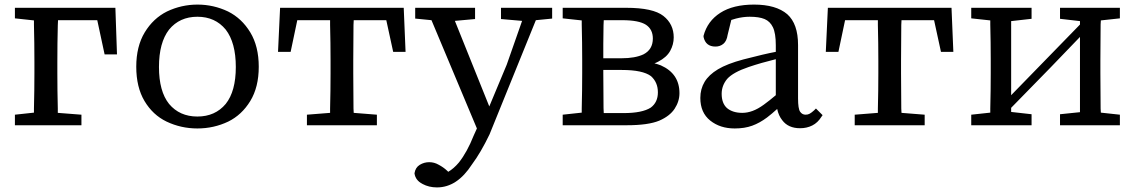

<svg xmlns="http://www.w3.org/2000/svg" viewBox="-20 -546 4948 837"><path d="M230 -275V-227Q230 -151 232 -73V-54L335 -46V-36V0H45V-46L128 -55V-73Q130 -152 130 -228V-276Q130 -359 128 -438V-457L45 -466V-476V-512H483L490 -309H436L404 -458H233Q232 -448 232 -436Q230 -358 230 -275Z M717 -417Q673 -360 673 -254Q673 -148 717 -93Q763 -38 840.5 -38Q918 -38 964 -93Q1008 -148 1008 -254Q1008 -360 964 -417Q918 -473 840.5 -473Q763 -473 717 -417ZM708 -496Q771 -526 841 -526Q911 -526 974 -496Q1034 -466 1071 -405Q1108 -344 1108 -255Q1108 -166 1071 -105.5Q1034 -45 975 -16Q912 14 840.5 14Q769 14 706 -16Q646 -45 610 -105.5Q574 -166 574 -255Q574 -344 611 -405Q648 -466 708 -496Z M1421 -227V-282Q1421 -359 1419 -437V-458H1276L1247 -320H1192L1201 -512H1740L1748 -320H1703H1694L1664 -458H1522Q1521 -448 1521 -437L1520 -282V-227L1521 -73Q1521 -63 1522 -54L1623 -46V0H1318V-46L1419 -54V-73Q1421 -151 1421 -227Z M1885 271Q1850 271 1822 256Q1791 240 1787 210V209Q1791 184 1810 172.5Q1829 161 1851 161Q1873 161 1892 172Q1913 183 1929 198L1934 203Q1958 189 1980 163Q2016 118 2045 45L2059 14L1861 -458L1790 -465V-475V-512H2051V-473V-463L1963 -455L2113 -82L2189 -264L2256 -455L2164 -463V-512H2387V-465L2316 -458L2114 40Q2076 119 2038 170Q2005 221 1967 246Q1929 271 1885 271Z M2610 -354V-292H2689Q2749 -292 2785 -309Q2826 -330 2826 -378Q2826 -418 2796 -438Q2765 -458 2692 -458H2612Q2612 -448 2611 -436Q2611 -398 2610 -354ZM2612 -53H2698Q2780 -53 2817 -77Q2848 -100 2848 -143.5Q2848 -187 2818 -214Q2782 -241 2691 -241H2610V-228Q2610 -196 2610.5 -155Q2611 -114 2611 -75Q2612 -63 2612 -53ZM2518 -228V-284Q2518 -360 2516 -439V-457L2433 -466V-476V-512H2710Q2827 -512 2872 -476.5Q2917 -441 2917 -383Q2917 -352 2901.5 -324Q2886 -296 2849 -277Q2842 -273 2833 -270Q2848 -266 2861 -261Q2942 -225 2942 -140Q2942 -104 2921 -72Q2900 -40 2854 -20Q2806 0 2712 0H2433V-46L2516 -55V-73Q2518 -152 2518 -228Z M3150 -202Q3126 -173 3126 -137Q3126 -96 3149 -75Q3174 -54 3216 -54Q3238 -54 3261 -62.5Q3284 -71 3309.5 -89.5Q3335 -108 3362 -131V-288Q3297 -272 3244 -254Q3176 -231 3150 -202ZM3183 14Q3119 14 3076 -20.5Q3033 -55 3033 -119Q3033 -158 3051.5 -189Q3070 -220 3110 -244Q3150 -268 3221 -287Q3267 -299 3303.5 -307.5Q3340 -316 3362 -320V-349Q3362 -401 3349.5 -427Q3337 -453 3313 -463Q3289 -473 3248 -473Q3219 -473 3188 -465Q3178 -462 3168 -459L3152 -394Q3148 -367 3133.5 -355Q3119 -343 3099 -343Q3056 -343 3047 -385V-387V-390Q3064 -454 3120 -490Q3176 -526 3267 -526Q3363 -526 3412 -484Q3459 -442 3459 -350V-117Q3459 -72 3468 -59Q3477 -46 3492 -46Q3502 -46 3510 -50.5Q3518 -55 3529 -65L3537 -73L3566 -44L3561 -37Q3545 -11 3521 1Q3497 13 3468 13Q3416 13 3390 -22Q3374 -42 3368 -71Q3345 -50 3324 -34Q3292 -10 3259 2Q3226 14 3183 14Z M3809 -227V-282Q3809 -359 3807 -437V-458H3664L3635 -320H3580L3589 -512H4128L4136 -320H4091H4082L4052 -458H3910Q3909 -448 3909 -437L3908 -282V-227L3909 -73Q3909 -63 3910 -54L4011 -46V0H3706V-46L3807 -54V-73Q3809 -151 3809 -227Z M4779 -457Q4779 -449 4778 -439L4777 -284V-228Q4777 -196 4777.5 -154Q4778 -112 4778 -73Q4779 -63 4779 -55L4862 -46V0H4601V-48L4688 -57V-385L4560 -252L4388 -76V-58L4477 -48V0H4214V-46L4297 -55V-73Q4299 -152 4299 -228V-284Q4299 -360 4297 -439V-457L4214 -466V-476V-512H4477V-464L4388 -454V-131L4688 -439V-454L4601 -464V-512H4862V-466Z"/></svg>

Font: Early Summer Mincho Screen
Style: Regular
Weight: 400
Designer: GuiWonder
Version: Version 1.002